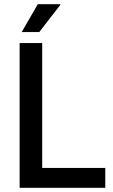

<svg xmlns="http://www.w3.org/2000/svg" viewBox="-20 -890 534 910"><path d="M73 0V-686H180V-94H479V0ZM83 -738 159 -870H265L266 -867L166 -738Z"/></svg>

Font: Archivo SemiCondensed Medium
Style: Regular
Weight: 500
Width: 4
Designer: Hector Gatti
Foundry: Omnibus-Type
Version: Version 2.001